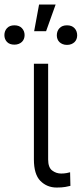

<svg xmlns="http://www.w3.org/2000/svg" viewBox="-70 -830 365 857"><path d="M81.3 -118.3V-545.5H144.9V-118.3Q144.9 -82.4 163 -68.9Q180.8 -55.4 202.8 -55.4Q215.6 -55.4 227.3 -57.5Q239 -59.7 242.9 -61.1L244.3 -0.4Q236.9 1.8 221.6 4.4Q206.3 7.1 182.9 7.1Q139.6 7.1 110.1 -22.7Q81.3 -52.2 81.3 -118.3ZM82.4 -690.7 104.4 -809.7H178.3L135.7 -690.7ZM229 -717Q250.7 -717 262.6 -704.2Q274.5 -691.4 274.5 -672.2Q274.5 -663.4 271.5 -655.5Q268.5 -647.7 262.6 -642Q256.7 -636.4 248.2 -633Q239.7 -629.6 229 -629.6Q218.4 -629.6 209.9 -633Q201.3 -636.4 195.5 -642Q189.6 -647.7 186.6 -655.5Q183.6 -663.4 183.6 -672.2Q183.6 -691.4 195.5 -704.2Q207.4 -717 229 -717ZM-50.4 -673.3Q-50.4 -691.4 -38.9 -704.2Q-27.3 -717 -5.7 -717Q16 -717 27.9 -704.2Q39.8 -691.4 39.8 -673.3Q39.8 -664.4 36.8 -656.6Q33.7 -648.8 27.9 -643.1Q22 -637.4 13.5 -634.1Q5 -630.7 -5.7 -630.7Q-27.3 -630.7 -38.9 -642.9Q-50.4 -655.2 -50.4 -673.3Z"/></svg>

Font: Inter P Light
Style: Regular
Weight: 300
Designer: Rasmus Andersson
Foundry: rsms
Version: Version 3.018;git-588b23468